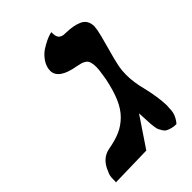

<svg xmlns="http://www.w3.org/2000/svg" viewBox="-177 -633 710 710"><g transform="rotate(-45 178.0 -278.0)"><path d="M315.9 -296.9Q312 -277.3 312 -253.9Q312 -215.3 324.2 -168.9Q337.4 -113.8 338.9 -68.8Q338.4 -64.9 338.1 -57.1Q337.9 -49.3 337.4 -43.5Q336.9 -37.6 335.9 -33.2Q330.6 -11.7 314.9 5.9Q301.3 5.9 290.8 2.9Q280.3 0 273.4 -3.7Q266.6 -7.3 261.7 -15.4Q256.8 -23.4 254.2 -28.8Q251.5 -34.2 250 -45.9Q248.5 -57.6 248 -63.5Q247.6 -69.3 247.1 -83Q246.6 -89.4 246.1 -101.8Q245.6 -114.3 245.1 -120.1L167 -3.9L3.9 0Q6.3 -6.8 4.9 -9.8Q4.9 -25.9 6.8 -34.2Q8.3 -40.5 13.2 -50.8Q32.2 -98.6 76.2 -106Q113.8 -112.8 139.4 -124.3Q165 -135.7 186.8 -157.2Q208.5 -178.7 223.1 -212.6Q237.8 -246.6 248 -296.9Q254.9 -336.9 254.9 -353Q254.9 -368.7 251.7 -378.7Q248.5 -388.7 241 -393.8Q233.4 -398.9 226.6 -401.1Q219.7 -403.3 207 -405.8Q124 -419.4 124 -463.9Q124 -465.3 124.5 -469.2Q125 -473.1 125 -475.1Q128.9 -493.7 141.1 -509.5Q153.3 -525.4 167.7 -534.7Q182.1 -543.9 195.8 -550.5Q209.5 -557.1 218.8 -559.6L228 -562Q227.5 -547.9 230.7 -539.1Q233.9 -530.3 240.5 -526.9Q247.1 -523.4 251.7 -522.7Q256.3 -522 264.2 -522Q283.7 -521.5 298.6 -519Q313.5 -516.6 327.4 -510.7Q341.3 -504.9 348.6 -493.4Q356 -481.9 356 -464.8Q356 -461.4 354 -446.8Q351.1 -429.7 335 -372.1Q321.3 -324.2 315.9 -296.9Z"/></g></svg>

Font: Linux Libertine
Style: Bold Italic
Weight: 700
Italic angle: -11.5°
Designer: Philipp H. Poll
Foundry: Philipp H. Poll
Version: Version 4.0.5